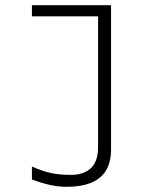

<svg xmlns="http://www.w3.org/2000/svg" viewBox="-20 -501 640 740"><path d="M237 219Q204 219 171 211.5Q138 204 103 191V141Q144 159 177 166Q210 173 253 173Q302 173 330 147.5Q358 122 358 65V-438H103V-481H408V76Q408 219 237 219Z"/></svg>

Font: Red Hat Mono
Style: Regular
Weight: 300
Monospace: yes
Designer: Pentagram, MCKL
Foundry: Pentagram, MCKL
Version: Version 1.023